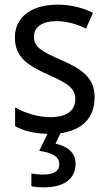

<svg xmlns="http://www.w3.org/2000/svg" viewBox="-20 -566 468 826"><path d="M305 138C305 89 269 63 219 52L240 7C332 -5 387 -58 387 -147C387 -231 334 -268 245 -307C156 -346 126 -364 126 -409C126 -449 161 -475 223 -475C268 -475 311 -462 350 -443L380 -511C335 -533 285 -546 227 -546C118 -546 44 -494 44 -405C44 -319 100 -284 191 -243C279 -205 304 -181 304 -140C304 -92 270 -62 196 -62C140 -62 82 -82 45 -104V-23C80 -4 124 8 184 10L149 83C199 90 235 105 235 140C235 171 211 185 165 185C147 185 128 183 115 180V235C127 238 146 240 168 240C257 240 305 203 305 138Z"/></svg>

Font: Noto Sans Georgian SemiCondensed
Style: Regular
Weight: 400
Width: 4
Designer: Monotype Design Team, Akaki Razmadze
Foundry: Google LLC
Version: Version 2.005